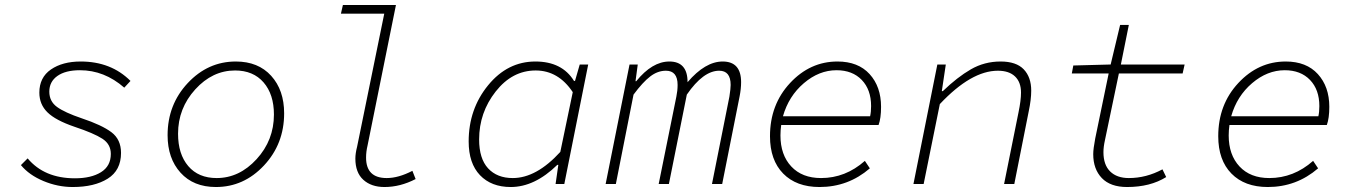

<svg xmlns="http://www.w3.org/2000/svg" viewBox="-20 -739 5440 771"><path d="M272 12Q212 12 154.5 -12Q97 -36 64 -76L91 -103Q158 -23 281 -23Q346 -23 385.5 -47.5Q425 -72 425 -121Q425 -160 391 -182Q357 -204 279 -230Q203 -256 170.5 -288Q138 -320 138 -367Q138 -428 184.5 -460Q231 -492 304 -492Q426 -492 504 -414L479 -387Q399 -457 301 -457Q243 -457 210.5 -434Q178 -411 178 -371Q178 -332 209 -309.5Q240 -287 308 -264Q389 -237 427.5 -208Q466 -179 466 -125Q466 -55 412.5 -21.5Q359 12 272 12Z M847 12Q757 12 705 -45.5Q653 -103 653 -196Q653 -319 734 -405.5Q815 -492 927 -492Q1017 -492 1069 -434.5Q1121 -377 1121 -284Q1121 -161 1040 -74.5Q959 12 847 12ZM850 -24Q941 -24 1010.5 -100Q1080 -176 1080 -279Q1080 -360 1038.5 -408Q997 -456 924 -456Q833 -456 764 -380Q695 -304 695 -202Q695 -120 736 -72Q777 -24 850 -24Z M1524 12Q1471 12 1439 -17Q1407 -46 1407 -102Q1407 -123 1414 -150L1523 -684H1349L1357 -719H1570L1456 -155Q1450 -130 1450 -106Q1450 -24 1533 -24Q1580 -24 1636 -53L1649 -20Q1587 12 1524 12Z M2031 12Q1953 12 1907.5 -35.5Q1862 -83 1862 -171Q1862 -301 1940 -396.5Q2018 -492 2130 -492Q2237 -492 2285 -414H2289L2308 -480H2342L2246 0H2211L2222 -77H2218Q2127 12 2031 12ZM2039 -24Q2134 -24 2230 -129L2280 -369Q2222 -456 2131 -456Q2037 -456 1970.5 -371.5Q1904 -287 1904 -179Q1904 -102 1940 -63Q1976 -24 2039 -24Z M2412 0 2508 -480H2541L2532 -413H2535Q2599 -492 2668 -492Q2741 -492 2741 -409Q2812 -492 2882 -492Q2956 -492 2956 -409Q2956 -383 2950 -352L2880 0H2839L2909 -351Q2914 -383 2914 -398Q2914 -455 2868 -455Q2804 -455 2738 -359L2666 0H2625L2696 -351Q2701 -375 2701 -398Q2701 -455 2654 -455Q2621 -455 2591 -432Q2561 -409 2524 -359L2453 0Z M3271 12Q3178 12 3125 -42Q3072 -96 3072 -192Q3072 -319 3152.5 -405.5Q3233 -492 3343 -492Q3426 -492 3472 -441.5Q3518 -391 3518 -310Q3518 -264 3508 -237H3117Q3114 -216 3114 -195Q3114 -117 3157.5 -70.5Q3201 -24 3277 -24Q3375 -24 3453 -93L3473 -63Q3386 12 3271 12ZM3339 -457Q3269 -457 3208 -405Q3147 -353 3124 -272H3474Q3478 -289 3478 -313Q3478 -379 3440.5 -418Q3403 -457 3339 -457Z M3648 0 3744 -480H3778L3762 -373H3766Q3824 -429 3878.5 -460.5Q3933 -492 3998 -492Q4061 -492 4091 -460.5Q4121 -429 4121 -375Q4121 -339 4111 -292L4053 0H4012L4070 -288Q4080 -336 4080 -367Q4080 -409 4056 -432Q4032 -455 3987 -455Q3880 -455 3754 -321L3689 0Z M4506 12Q4439 12 4404.5 -24Q4370 -60 4370 -120Q4370 -141 4378 -183L4432 -444H4284L4290 -476L4440 -480L4478 -639H4513L4481 -480H4737L4729 -444H4473L4417 -176Q4411 -149 4411 -128Q4411 -77 4438 -50.5Q4465 -24 4513 -24Q4583 -24 4648 -59L4663 -28Q4599 12 4506 12Z M5071 12Q4978 12 4925 -42Q4872 -96 4872 -192Q4872 -319 4952.5 -405.5Q5033 -492 5143 -492Q5226 -492 5272 -441.5Q5318 -391 5318 -310Q5318 -264 5308 -237H4917Q4914 -216 4914 -195Q4914 -117 4957.5 -70.5Q5001 -24 5077 -24Q5175 -24 5253 -93L5273 -63Q5186 12 5071 12ZM5139 -457Q5069 -457 5008 -405Q4947 -353 4924 -272H5274Q5278 -289 5278 -313Q5278 -379 5240.5 -418Q5203 -457 5139 -457Z"/></svg>

Font: TypoPRO Source Code Pro
Style: Italic
Weight: 300
Italic angle: -11°
Monospace: yes
Designer: Paul D. Hunt, Teo Tuominen
Foundry: Adobe Systems Incorporated
Version: Version 1.030;PS 1.0;hotconv 1.0.84;makeotf.lib2.5.63406